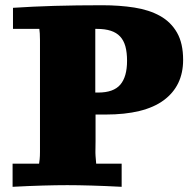

<svg xmlns="http://www.w3.org/2000/svg" viewBox="-20 -703 746 729"><path d="M368.2 -683.1Q434.1 -683.1 490.2 -674.3Q546.4 -665.5 587.6 -642.6Q628.9 -619.6 652.1 -579.1Q675.3 -538.6 675.3 -475.6Q675.3 -377 601.8 -322.5Q528.3 -268.1 380.9 -268.1H342.8Q342.8 -232.4 342.8 -208Q342.8 -183.6 342.8 -167.5Q342.8 -151.4 342.5 -142.6Q342.3 -133.8 342.3 -129.4Q342.3 -125 342.3 -123.8Q342.3 -122.6 342.3 -122.1Q342.3 -117.2 342.8 -110.8Q343.3 -104.5 343.8 -98.6Q344.2 -92.8 344.7 -87.9Q345.2 -83 345.2 -81.5H441.9V6.3Q377.4 2.9 326.4 1.5Q275.4 0 235.4 0Q193.8 0 142.6 1.5Q91.3 2.9 27.8 6.3V-81.5H128.4Q129.4 -86.9 130.6 -98.1Q131.8 -109.4 131.8 -126.5V-550.8Q131.8 -564.9 131.1 -575.7Q130.4 -586.4 129.4 -593.3H29.3V-673.3Q102.5 -678.2 186.3 -680.7Q270 -683.1 368.2 -683.1ZM462.4 -472.2Q462.4 -503.9 456.1 -526.9Q449.7 -549.8 436 -564.5Q422.4 -579.1 400.6 -586.2Q378.9 -593.3 348.1 -593.3H341.8V-351.6H353Q411.1 -351.6 436.8 -381.6Q462.4 -411.6 462.4 -472.2Z"/></svg>

Font: Tienne Black
Style: Regular
Weight: 900
Designer: vernon adams
Foundry: vernon adams
Version: Version 001.001